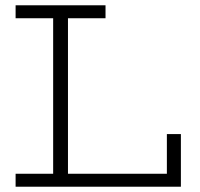

<svg xmlns="http://www.w3.org/2000/svg" viewBox="-20 -706 758 726"><path d="M39 0V-49H611V-199H664V0ZM181 -28V-657H237V-28ZM39 -637V-686H379V-637Z"/></svg>

Font: BioRhyme ExtraBold Light
Style: Regular
Weight: 300
Version: Version 1.600;gftools[0.9.33]